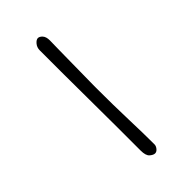

<svg xmlns="http://www.w3.org/2000/svg" viewBox="31 -154 419 419"><g transform="rotate(45 240.5 56.0)"><path d="M405 40Q410 40 415 44Q420 48 420 53Q420 58 414.5 64.5Q409 71 393 71Q365 71 322.5 71Q280 71 235 71.5Q190 72 149 72Q108 72 83 72Q74 72 67.5 66.5Q61 61 61 56Q61 51 66.5 46Q72 41 83 41Q93 41 110 41.5Q127 42 146.5 42Q166 42 186.5 42.5Q207 43 225 43Q283 43 327 41.5Q371 40 405 40Z"/></g></svg>

Font: Life Savers
Style: Regular
Weight: 400
Version: Version 2.001; ttfautohint (v0.93) -l 8 -r 50 -G 200 -x 14 -